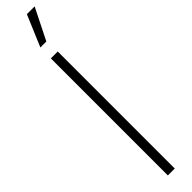

<svg xmlns="http://www.w3.org/2000/svg" viewBox="-335 -892 844 844"><g transform="rotate(-45 87.5 -469.5)"><path d="M106.9 -727.5H64V0H106.9ZM65.4 -793.9H102.5L175.3 -939.5H127Z"/></g></svg>

Font: Raveo Display Display ExLight
Style: Regular
Weight: 200
Designer: Jakub Foglar, Rasmus Andersson (Inter)
Foundry: Jakubfoglar.com
Version: Version 1.100;Glyphs 3.2.3 (3260)